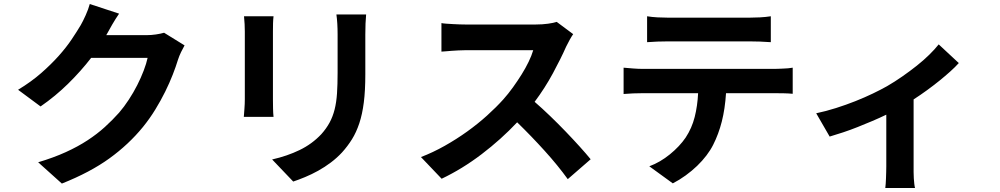

<svg xmlns="http://www.w3.org/2000/svg" viewBox="-20 -848 4980 956"><path d="M899 -622Q891 -608 881.5 -588.5Q872 -569 866 -550Q856 -517 840 -476Q824 -435 802.5 -391.5Q781 -348 753.5 -303Q726 -258 692 -216Q621 -129 525 -59.5Q429 10 288 66L170 -40Q247 -63 307.5 -90.5Q368 -118 416 -149.5Q464 -181 502 -215.5Q540 -250 573 -287Q598 -316 621.5 -352Q645 -388 663.5 -424.5Q682 -461 695.5 -496.5Q709 -532 715 -560H434Q383 -494 319.5 -431.5Q256 -369 182 -318L70 -401Q136 -441 185.5 -484.5Q235 -528 272.5 -570Q310 -612 336.5 -651.5Q363 -691 382 -723Q393 -742 406.5 -772Q420 -802 427 -828L573 -780Q555 -754 538 -724.5Q521 -695 512 -678L509 -673H710Q733 -673 756.5 -676.5Q780 -680 797 -685Z M1342 -767Q1340 -750 1339.5 -732.5Q1339 -715 1339 -691V-353Q1339 -334 1339.5 -308.5Q1340 -283 1342 -266H1194Q1195 -280 1197 -305.5Q1199 -331 1199 -354V-691Q1199 -705 1198 -727.5Q1197 -750 1195 -767ZM1803 -776Q1801 -755 1800 -730.5Q1799 -706 1799 -676V-478Q1799 -397 1791.5 -338Q1784 -279 1769 -234Q1754 -189 1732.5 -154.5Q1711 -120 1683 -89Q1658 -62 1627.5 -39Q1597 -16 1564.5 2Q1532 20 1499.5 33.5Q1467 47 1440 56L1335 -54Q1410 -71 1472 -101Q1534 -131 1580 -180Q1605 -208 1621 -237.5Q1637 -267 1646 -302.5Q1655 -338 1658 -382.5Q1661 -427 1661 -486V-676Q1661 -734 1655 -776Z M2834 -678Q2828 -670 2817 -650.5Q2806 -631 2799 -616Q2773 -557 2733 -483Q2693 -409 2642 -341Q2679 -309 2719 -270.5Q2759 -232 2796.5 -193Q2834 -154 2866.5 -118Q2899 -82 2921 -55L2807 44Q2758 -24 2692 -97Q2626 -170 2555 -239Q2475 -154 2378.5 -80.5Q2282 -7 2179 42L2076 -66Q2136 -89 2194.5 -122Q2253 -155 2306 -193Q2359 -231 2405 -272.5Q2451 -314 2486 -353Q2511 -381 2534 -413Q2557 -445 2577 -477Q2597 -509 2612 -540Q2627 -571 2635 -598H2296Q2280 -598 2262.5 -597Q2245 -596 2229 -595Q2213 -594 2199.5 -592.5Q2186 -591 2178 -591V-733Q2188 -731 2203.5 -730Q2219 -729 2236 -728Q2253 -727 2269 -726.5Q2285 -726 2296 -726H2648Q2681 -726 2709 -730Q2737 -734 2752 -739Z M3309 -642Q3283 -642 3254 -641Q3225 -640 3202 -638V-767Q3226 -763 3254.5 -761.5Q3283 -760 3308 -760H3710Q3736 -760 3764 -761.5Q3792 -763 3818 -767V-638Q3792 -640 3764 -641Q3736 -642 3710 -642ZM3836 -505Q3844 -505 3855.5 -505.5Q3867 -506 3879.5 -506.5Q3892 -507 3904.5 -508Q3917 -509 3927 -511V-381Q3908 -383 3882.5 -383.5Q3857 -384 3836 -384H3595Q3590 -306 3574 -243Q3558 -180 3531 -127Q3518 -101 3497.5 -74Q3477 -47 3451 -22Q3425 3 3394 25.5Q3363 48 3330 65L3213 -20Q3267 -40 3315.5 -79.5Q3364 -119 3394 -163Q3425 -210 3439 -265.5Q3453 -321 3456 -384H3181Q3159 -384 3132.5 -383Q3106 -382 3085 -380V-511Q3108 -509 3133 -507Q3158 -505 3181 -505Z M4754 -534Q4736 -514 4711.5 -492Q4687 -470 4658 -446.5Q4629 -423 4596 -399Q4563 -375 4529 -353V-20Q4529 -7 4529 9Q4529 25 4530 40Q4531 55 4532.5 68Q4534 81 4536 88H4388Q4389 81 4390 68Q4391 55 4391.5 40Q4392 25 4392.5 9Q4393 -7 4393 -20V-277Q4360 -261 4323.5 -245.5Q4287 -230 4250.5 -215.5Q4214 -201 4178 -189Q4142 -177 4111 -168L4044 -284Q4092 -294 4142.5 -310Q4193 -326 4239.5 -344.5Q4286 -363 4326.5 -382.5Q4367 -402 4397 -419Q4435 -441 4473 -467.5Q4511 -494 4545 -521Q4579 -548 4607 -575.5Q4635 -603 4654 -627Z"/></svg>

Font: SpoqaHanSans-Bold
Style: Regular
Weight: 700
Designer: [Spoqa Han Sans] Dong-huui Kim \uAE40 \uB3D9 \uD718   [Noto Sans] Ryoko NISHIZUKA \u897F \u585A \u6DBC \u5B50  (kana & i
Foundry: Spoqa (http://www.spoqa-han-sans.com)
Version: Version 2.000